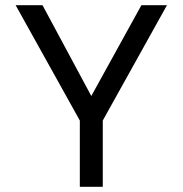

<svg xmlns="http://www.w3.org/2000/svg" viewBox="-20 -716 700 736"><path d="M620 -696 374 -254V0H286V-254L40 -696H143L330 -348L522 -696Z"/></svg>

Font: Amiko
Style: Regular
Weight: 400
Designer: Pablo Impallari, Rodrigo Fuenzalida, Andres Torresi
Foundry: Impallari Type
Version: Version 1.001; ttfautohint (v1.3)